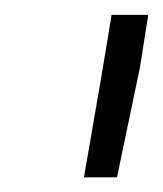

<svg xmlns="http://www.w3.org/2000/svg" viewBox="-20 -770 219 258"><path d="M168 -679.2 137.2 -531.7H92.8Q119.1 -682.1 129.9 -750H179.2Z"/></svg>

Font: TypoPRO Roboto
Style: Italic
Weight: 300
Italic angle: -12°
Designer: Google
Version: Version 2.136; 2016